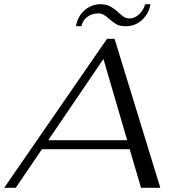

<svg xmlns="http://www.w3.org/2000/svg" viewBox="-56 -895 834 915"><path d="M562 -184H144L19 0H-36L454 -710H490L708 0H616ZM550 -227 437 -614 174 -227ZM424 -875Q449 -875 469 -864.5Q489 -854 508 -836Q511 -834 520.5 -825Q530 -816 540 -811.5Q550 -807 561 -807Q585 -807 606 -826Q627 -845 636 -875H661Q653 -829 620.5 -799.5Q588 -770 544 -770Q515 -770 499.5 -779Q484 -788 463 -806Q450 -818 438.5 -824.5Q427 -831 412 -831Q382 -831 360 -814.5Q338 -798 332 -770H306Q314 -817 347 -846Q380 -875 424 -875Z"/></svg>

Font: Fahkwang Light
Style: Italic
Weight: 300
Italic angle: -10°
Version: Version 1.000; ttfautohint (v1.6)